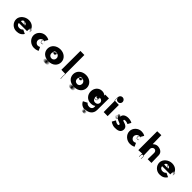

<svg xmlns="http://www.w3.org/2000/svg" viewBox="415 -2623 4620 4620"><g transform="rotate(45 2725.5 -312.5)"><path d="M448 -270C448 -406 448 -268 448 -274C448 -410 448 -271 448 -277C448 -412 449 -275 449 -280C449 -416 449 -276 450 -282C450 -418 451 -279 452 -286C453 -422 454 -284 455 -290C457 -426 458 -287 459 -293C461 -429 463 -289 464 -295C465 -431 465 -290 466 -296C467 -431 469 -291 470 -297C471 -432 472 -293 474 -298C476 -433 478 -293 480 -298C482 -433 484 -293 487 -298C489 -433 492 -292 495 -297C497 -432 499 -291 502 -296C504 -431 506 -290 508 -294C510 -428 512 -286 513 -290C514 -424 515 -283 516 -287C517 -421 517 -278 517 -282C517 -416 517 -277 517 -277C517 -410 516 -268 516 -272C515 -405 516 -263 515 -267C515 -401 513 -261 512 -265C511 -399 510 -257 508 -262C506 -396 505 -256 504 -261C503 -396 502 -255 501 -260C500 -395 409 -464 291 -464C175 -464 59 -373 59 -260C59 -148 150 -57 264 -57C350 -57 414 -84 458 -157C456 -157 359 -205 357 -205C323 -171 302 -163 257 -163C223 -163 170 -184 170 -243H447C448 -249 448 -258 448 -264ZM174 -308C176 -343 204 -370 250 -370C292 -370 210 -369 257 -369C298 -369 214 -369 262 -369H268C309 -369 227 -369 275 -369H294C335 -369 252 -369 299 -369C340 -369 257 -370 304 -370C344 -370 261 -371 309 -372C350 -373 267 -373 315 -375C356 -377 273 -379 320 -381C360 -383 277 -385 323 -387C363 -389 278 -391 324 -394C363 -397 278 -400 323 -402C362 -404 276 -406 321 -408C359 -410 273 -413 317 -415C354 -417 267 -417 310 -419C346 -421 259 -422 301 -423C337 -424 250 -424 293 -424C329 -424 242 -424 285 -424C285 -424 235 -425 278 -425C278 -425 227 -424 271 -424C308 -424 222 -424 266 -424C303 -424 217 -423 261 -423C299 -422 213 -422 257 -421C295 -420 208 -419 252 -418C289 -417 203 -416 247 -414C284 -412 198 -411 242 -409C280 -407 194 -406 239 -404C277 -402 192 -401 237 -400C276 -399 190 -397 236 -396C275 -395 190 -392 236 -392C275 -392 190 -389 236 -389C275 -389 190 -385 236 -385C275 -385 190 -382 236 -382C275 -382 190 -379 236 -377C275 -375 191 -374 237 -372C277 -370 193 -369 239 -367C278 -366 194 -365 240 -363C279 -361 195 -359 242 -357C282 -355 197 -351 244 -351C283 -351 201 -347 247 -347C287 -347 202 -344 249 -342C289 -340 206 -339 252 -338C292 -337 208 -335 255 -333C295 -331 212 -329 259 -329C298 -329 215 -326 261 -326C301 -326 218 -323 265 -322C305 -321 221 -319 269 -318C310 -317 227 -315 275 -315C314 -315 234 -313 280 -313C321 -313 237 -311 284 -310C325 -309 243 -308 291 -308C332 -308 250 -308 297 -308C337 -308 254 -307 301 -307H305C346 -307 263 -308 310 -308C351 -308 268 -309 317 -311C359 -313 277 -314 324 -315C364 -316 281 -318 328 -318C367 -318 283 -320 329 -320C369 -320 285 -322 331 -323C370 -324 284 -325 329 -326C367 -327 281 -328 326 -328C364 -328 278 -326 323 -326C362 -326 275 -325 321 -325C359 -325 273 -323 318 -322C356 -321 270 -320 313 -319C350 -317 263 -316 308 -316C346 -316 260 -316 305 -316H302C341 -316 252 -317 298 -317C336 -317 249 -317 292 -317C329 -317 243 -317 288 -318C326 -319 240 -319 284 -320C322 -321 235 -322 279 -323C317 -324 230 -325 274 -326C312 -327 226 -327 271 -328C309 -329 223 -332 268 -332C307 -332 219 -335 265 -335C303 -335 217 -337 262 -338C300 -340 215 -341 260 -342C299 -343 212 -344 257 -346C295 -348 210 -350 255 -351C293 -353 207 -353 252 -355C290 -357 205 -358 250 -360C289 -362 316 -342 322 -303C321 -305 175 -306 174 -308Z M905 -274H910C920 -275 940 -286 942 -296C943 -305 933 -300 932 -296C932 -293 914 -283 910 -283H906C877 -283 868 -303 865 -330V-335C867 -355 887 -377 909 -366C910 -366 957 -455 959 -454C959 -454 920 -488 836 -487C726 -486 626 -393 628 -279C630 -165 734 -75 847 -74C934 -73 980 -106 981 -106C982 -106 938 -197 938 -197C938 -197 916 -178 876 -178C827 -178 786 -219 787 -273C788 -326 831 -369 882 -370C923 -371 947 -354 947 -355C946 -361 929 -365 924 -368C891 -387 859 -371 856 -335V-329C859 -298 871 -274 905 -274Z M1093 -295C1093 -176 1184 -92 1323 -92C1454 -92 1180 -94 1317 -94C1448 -94 1174 -95 1311 -95C1442 -95 1168 -95 1305 -95H1294C1425 -95 1152 -95 1289 -95C1420 -95 1147 -95 1283 -94C1413 -94 1139 -92 1276 -92C1407 -91 1134 -91 1271 -90C1402 -89 1129 -88 1265 -86C1395 -84 1121 -82 1259 -81C1391 -80 1117 -79 1254 -77C1386 -76 1113 -75 1251 -73C1383 -71 1110 -70 1248 -68C1380 -66 1108 -64 1247 -62C1380 -60 1107 -59 1246 -57C1379 -55 1107 -54 1246 -52C1379 -50 1108 -49 1247 -47C1380 -45 1109 -43 1248 -41C1381 -39 1110 -37 1250 -35C1384 -33 1114 -30 1254 -30C1387 -30 1119 -25 1258 -25C1392 -25 1122 -23 1262 -22C1396 -21 1125 -20 1265 -19C1399 -18 1128 -17 1269 -15C1404 -13 1135 -12 1275 -11C1409 -10 1139 -10 1279 -9C1414 -8 1144 -7 1284 -7C1418 -7 1148 -7 1288 -7C1422 -7 1152 -6 1292 -6C1426 -6 1156 -5 1296 -5C1430 -5 1159 -5 1299 -5H1304C1438 -5 1168 -5 1308 -5C1443 -5 1173 -6 1313 -6C1447 -6 1177 -7 1317 -8C1451 -9 1181 -9 1321 -10C1455 -11 1186 -12 1326 -13C1460 -14 1190 -15 1330 -16C1464 -17 1194 -18 1334 -20C1468 -22 1197 -23 1337 -25C1471 -27 1200 -28 1340 -30C1474 -32 1203 -33 1343 -35C1477 -37 1206 -40 1346 -42C1480 -44 1208 -46 1347 -48C1480 -50 1209 -52 1348 -54C1481 -56 1209 -57 1348 -59C1481 -61 1208 -63 1347 -65C1480 -67 1208 -68 1346 -70C1478 -72 1206 -73 1344 -75C1476 -76 1203 -78 1341 -79C1473 -80 1201 -81 1339 -83C1471 -84 1198 -85 1337 -86C1469 -88 1197 -91 1335 -91C1468 -91 1194 -93 1333 -93C1465 -93 1561 -179 1560 -298C1559 -418 1456 -503 1327 -502C1196 -501 1093 -416 1093 -295ZM1239 -283C1239 -336 1281 -372 1331 -372C1382 -372 1282 -369 1333 -368C1383 -367 1284 -366 1335 -365C1385 -364 1286 -362 1337 -361C1387 -360 1288 -360 1338 -358C1388 -356 1288 -354 1338 -353C1388 -352 1288 -351 1338 -349C1387 -347 1288 -345 1338 -343C1387 -342 1286 -341 1336 -339C1385 -337 1284 -335 1334 -333C1383 -331 1283 -330 1332 -329C1381 -327 1280 -326 1329 -324C1378 -323 1277 -321 1326 -320C1375 -319 1274 -318 1323 -317C1371 -316 1271 -315 1320 -314C1368 -313 1267 -313 1316 -312C1365 -312 1264 -310 1313 -310C1361 -309 1260 -309 1309 -309C1358 -309 1257 -309 1306 -309C1355 -309 1254 -308 1303 -308H1299C1347 -308 1247 -309 1296 -309C1344 -309 1243 -309 1292 -309C1341 -309 1240 -310 1289 -310C1337 -310 1236 -310 1285 -310C1333 -310 1232 -312 1281 -312C1329 -313 1229 -312 1278 -313C1327 -313 1226 -315 1275 -316C1323 -318 1221 -319 1270 -320C1318 -321 1218 -322 1267 -323C1316 -324 1214 -326 1263 -326C1313 -326 1210 -330 1260 -330C1309 -330 1207 -333 1257 -334C1306 -335 1206 -338 1256 -338C1306 -338 1205 -343 1255 -343C1304 -343 1204 -346 1254 -347C1303 -348 1204 -350 1254 -351C1304 -352 1205 -353 1255 -355C1305 -356 1205 -358 1256 -359C1306 -360 1206 -361 1257 -362C1307 -363 1209 -365 1260 -366C1311 -367 1212 -368 1264 -369C1315 -370 1216 -371 1269 -373C1321 -375 1223 -376 1274 -376C1325 -377 1226 -378 1278 -378C1329 -378 1232 -379 1284 -379C1336 -379 1237 -380 1289 -380C1340 -380 1242 -380 1294 -380H1304C1356 -380 1258 -380 1310 -380C1361 -380 1262 -380 1314 -380C1365 -380 1267 -379 1319 -378C1371 -377 1412 -339 1413 -285C1414 -232 1378 -194 1328 -194C1274 -194 1239 -230 1239 -283Z M1823 -38C1823 -32 1823 -26 1824 -21C1824 -18 1825 -16 1825 -13V-9V-6V-3C1825 3 1834 2 1834 -4V-6V-10V-13C1834 -16 1833 -18 1833 -21V-26C1831 -43 1830 -59 1829 -77V-98C1829 -106 1830 -111 1830 -118L1831 -128C1832 -141 1835 -155 1830 -165L1829 -812C1828 -813 1694 -814 1693 -814C1692 -814 1691 -170 1690 -169C1690 -169 1821 -167 1821 -166C1821 -165 1820 -163 1821 -162C1829 -145 1820 -120 1820 -98V-77C1821 -63 1823 -51 1823 -38Z M1964 -295C1964 -176 2055 -92 2194 -92C2325 -92 2051 -94 2188 -94C2319 -94 2045 -95 2182 -95C2313 -95 2039 -95 2176 -95H2165C2296 -95 2023 -95 2160 -95C2291 -95 2018 -95 2154 -94C2284 -94 2010 -92 2147 -92C2278 -91 2005 -91 2142 -90C2273 -89 2000 -88 2136 -86C2266 -84 1992 -82 2130 -81C2262 -80 1988 -79 2125 -77C2257 -76 1984 -75 2122 -73C2254 -71 1981 -70 2119 -68C2251 -66 1979 -64 2118 -62C2251 -60 1978 -59 2117 -57C2250 -55 1978 -54 2117 -52C2250 -50 1979 -49 2118 -47C2251 -45 1980 -43 2119 -41C2252 -39 1981 -37 2121 -35C2255 -33 1985 -30 2125 -30C2258 -30 1990 -25 2129 -25C2263 -25 1993 -23 2133 -22C2267 -21 1996 -20 2136 -19C2270 -18 1999 -17 2140 -15C2275 -13 2006 -12 2146 -11C2280 -10 2010 -10 2150 -9C2285 -8 2015 -7 2155 -7C2289 -7 2019 -7 2159 -7C2293 -7 2023 -6 2163 -6C2297 -6 2027 -5 2167 -5C2301 -5 2030 -5 2170 -5H2175C2309 -5 2039 -5 2179 -5C2314 -5 2044 -6 2184 -6C2318 -6 2048 -7 2188 -8C2322 -9 2052 -9 2192 -10C2326 -11 2057 -12 2197 -13C2331 -14 2061 -15 2201 -16C2335 -17 2065 -18 2205 -20C2339 -22 2068 -23 2208 -25C2342 -27 2071 -28 2211 -30C2345 -32 2074 -33 2214 -35C2348 -37 2077 -40 2217 -42C2351 -44 2079 -46 2218 -48C2351 -50 2080 -52 2219 -54C2352 -56 2080 -57 2219 -59C2352 -61 2079 -63 2218 -65C2351 -67 2079 -68 2217 -70C2349 -72 2077 -73 2215 -75C2347 -76 2074 -78 2212 -79C2344 -80 2072 -81 2210 -83C2342 -84 2069 -85 2208 -86C2340 -88 2068 -91 2206 -91C2339 -91 2065 -93 2204 -93C2336 -93 2432 -179 2431 -298C2430 -418 2327 -503 2198 -502C2067 -501 1964 -416 1964 -295ZM2110 -283C2110 -336 2152 -372 2202 -372C2253 -372 2153 -369 2204 -368C2254 -367 2155 -366 2206 -365C2256 -364 2157 -362 2208 -361C2258 -360 2159 -360 2209 -358C2259 -356 2159 -354 2209 -353C2259 -352 2159 -351 2209 -349C2258 -347 2159 -345 2209 -343C2258 -342 2157 -341 2207 -339C2256 -337 2155 -335 2205 -333C2254 -331 2154 -330 2203 -329C2252 -327 2151 -326 2200 -324C2249 -323 2148 -321 2197 -320C2246 -319 2145 -318 2194 -317C2242 -316 2142 -315 2191 -314C2239 -313 2138 -313 2187 -312C2236 -312 2135 -310 2184 -310C2232 -309 2131 -309 2180 -309C2229 -309 2128 -309 2177 -309C2226 -309 2125 -308 2174 -308H2170C2218 -308 2118 -309 2167 -309C2215 -309 2114 -309 2163 -309C2212 -309 2111 -310 2160 -310C2208 -310 2107 -310 2156 -310C2204 -310 2103 -312 2152 -312C2200 -313 2100 -312 2149 -313C2198 -313 2097 -315 2146 -316C2194 -318 2092 -319 2141 -320C2189 -321 2089 -322 2138 -323C2187 -324 2085 -326 2134 -326C2184 -326 2081 -330 2131 -330C2180 -330 2078 -333 2128 -334C2177 -335 2077 -338 2127 -338C2177 -338 2076 -343 2126 -343C2175 -343 2075 -346 2125 -347C2174 -348 2075 -350 2125 -351C2175 -352 2076 -353 2126 -355C2176 -356 2076 -358 2127 -359C2177 -360 2077 -361 2128 -362C2178 -363 2080 -365 2131 -366C2182 -367 2083 -368 2135 -369C2186 -370 2087 -371 2140 -373C2192 -375 2094 -376 2145 -376C2196 -377 2097 -378 2149 -378C2200 -378 2103 -379 2155 -379C2207 -379 2108 -380 2160 -380C2211 -380 2113 -380 2165 -380H2175C2227 -380 2129 -380 2181 -380C2232 -380 2133 -380 2185 -380C2236 -380 2138 -379 2190 -378C2242 -377 2283 -339 2284 -285C2285 -232 2249 -194 2199 -194C2145 -194 2110 -230 2110 -283Z M2591 -1C2631 95 2724 116 2804 118C2935 120 2723 122 2803 124C2934 126 2723 127 2803 130C2934 132 2722 135 2802 137C2933 139 2722 140 2802 142C2933 144 2721 145 2801 147C2932 149 2722 149 2802 151C2933 153 2721 155 2802 155C2933 155 2722 159 2802 159C2933 159 2722 165 2802 165C2933 165 2721 168 2801 170C2932 172 2720 173 2799 175C2930 177 2716 179 2795 181C2925 183 2712 185 2792 185C2923 186 2710 185 2789 186C2919 186 2707 188 2786 188C2916 188 2703 188 2782 188C2913 188 2700 189 2779 189C2909 189 2697 188 2776 188C2906 188 2694 188 2773 188C2903 188 2691 188 2770 188C2900 188 2687 188 2766 188C2896 188 2684 187 2763 187C2893 187 2681 187 2760 187C2891 187 2678 186 2757 185C2887 184 2674 184 2753 183C2884 182 2672 180 2751 179C2881 177 2669 177 2749 176C2880 175 2667 174 2747 173C2878 172 2667 170 2747 169C2878 168 2666 168 2746 166C2877 165 2666 162 2746 162C2877 162 2665 158 2745 158C2876 158 2665 155 2745 153C2876 151 2664 151 2744 149C2875 148 2664 146 2744 145C2875 144 2664 143 2744 141C2876 139 2664 138 2745 136C2877 134 2665 133 2746 131C2878 129 2666 129 2747 127C2879 125 2667 124 2748 122C2880 121 2668 118 2749 118C2880 118 2671 114 2751 114C2883 114 2671 112 2752 110C2884 109 2673 107 2754 105C2886 103 2982 35 2983 -95C2984 -96 2985 -492 2986 -492L2858 -493C2859 -493 2859 -458 2861 -458H2864C2834 -487 2794 -504 2744 -504C2631 -504 2556 -413 2556 -300C2556 -187 2638 -96 2751 -96C2805 -96 2851 -103 2881 -134C2883 -133 2885 -105 2886 -104C2886 -36 2834 -11 2797 -11C2741 -11 2711 -34 2698 -56ZM2732 -279C2732 -334 2772 -372 2822 -373C2872 -373 2773 -373 2823 -373C2873 -374 2774 -376 2824 -377C2874 -378 2774 -380 2823 -380C2873 -380 2772 -381 2822 -381C2872 -381 2772 -384 2822 -384C2872 -384 2772 -388 2822 -388C2872 -388 2772 -392 2822 -392C2872 -392 2772 -396 2822 -396C2871 -396 2770 -399 2817 -399C2864 -399 2763 -399 2813 -397C2862 -396 2762 -392 2812 -392C2862 -392 2762 -390 2812 -390C2861 -390 2761 -392 2810 -392C2858 -393 2756 -394 2805 -395C2853 -397 2750 -397 2798 -398C2845 -399 2742 -400 2791 -400H2784C2833 -400 2731 -400 2780 -400H2775C2822 -400 2721 -400 2770 -400C2819 -400 2717 -400 2765 -399C2812 -398 2710 -397 2758 -395C2806 -393 2705 -392 2754 -389C2803 -387 2701 -385 2751 -383C2800 -381 2700 -380 2750 -378C2799 -376 2698 -375 2748 -374C2797 -372 2697 -371 2747 -370C2796 -368 2696 -366 2746 -365C2795 -363 2695 -362 2745 -360C2794 -358 2694 -357 2744 -355C2793 -353 2693 -352 2743 -350C2792 -348 2693 -347 2743 -345C2792 -343 2693 -342 2743 -340C2793 -338 2693 -337 2743 -335C2793 -333 2694 -331 2744 -330C2794 -329 2694 -326 2744 -326C2794 -326 2695 -322 2745 -322C2795 -322 2695 -320 2745 -320C2795 -320 2695 -319 2745 -319C2795 -319 2695 -317 2746 -315C2796 -313 2697 -312 2748 -310C2798 -308 2699 -307 2751 -305C2802 -303 2703 -301 2755 -300C2806 -299 2707 -298 2759 -297C2810 -296 2712 -295 2764 -294C2815 -294 2717 -293 2769 -293C2820 -293 2721 -293 2773 -293C2824 -293 2726 -293 2777 -293C2828 -293 2729 -292 2780 -292C2831 -292 2732 -292 2783 -292C2834 -292 2736 -292 2787 -292C2838 -292 2739 -292 2791 -292C2842 -292 2743 -293 2795 -293C2846 -293 2748 -294 2800 -295C2851 -296 2753 -297 2805 -298C2856 -299 2756 -301 2808 -301C2858 -301 2758 -300 2808 -300C2857 -300 2758 -296 2808 -294C2857 -292 2757 -289 2807 -289C2857 -289 2757 -286 2807 -286C2857 -286 2756 -283 2806 -283C2855 -283 2756 -278 2806 -278C2856 -278 2755 -274 2805 -274C2854 -274 2755 -272 2805 -271C2854 -270 2754 -269 2804 -268C2853 -267 2752 -266 2802 -265C2851 -264 2751 -263 2800 -262C2849 -261 2747 -260 2796 -259C2844 -258 2742 -256 2791 -255C2839 -254 2738 -253 2787 -253C2837 -253 2733 -250 2783 -250C2831 -250 2730 -248 2779 -247C2828 -246 2727 -246 2777 -246C2826 -246 2725 -246 2774 -246C2822 -246 2721 -246 2770 -246C2818 -246 2717 -246 2766 -246C2814 -246 2713 -247 2762 -247C2811 -247 2711 -247 2760 -248C2808 -249 2707 -251 2756 -252C2804 -253 2703 -254 2752 -255C2800 -256 2699 -256 2748 -257C2797 -258 2696 -259 2745 -259C2795 -259 2693 -260 2743 -260C2791 -260 2691 -261 2740 -261C2788 -261 2687 -260 2737 -259C2786 -258 2685 -256 2736 -255C2786 -254 2687 -253 2738 -253C2788 -253 2690 -252 2740 -252C2791 -252 2693 -250 2744 -249C2795 -248 2695 -248 2746 -247C2797 -246 2699 -246 2750 -245C2801 -244 2702 -242 2754 -241C2806 -239 2708 -238 2760 -238C2811 -238 2713 -237 2765 -237C2816 -237 2717 -237 2769 -237C2820 -237 2722 -237 2774 -237C2825 -237 2726 -237 2778 -237C2830 -237 2733 -240 2785 -240C2835 -240 2738 -242 2788 -242C2839 -242 2740 -244 2792 -245C2843 -246 2744 -247 2796 -248C2847 -249 2749 -250 2801 -251C2853 -253 2755 -255 2806 -256C2857 -257 2759 -258 2810 -260C2861 -262 2761 -263 2812 -264C2862 -265 2762 -266 2813 -268C2863 -269 2764 -271 2814 -272C2864 -273 2765 -275 2815 -277C2865 -279 2765 -281 2815 -281C2865 -281 2766 -285 2816 -285C2866 -285 2766 -287 2816 -288C2866 -289 2767 -292 2817 -294C2867 -296 2767 -297 2817 -299C2867 -301 2767 -302 2817 -304C2867 -306 2768 -307 2818 -308C2868 -309 2768 -311 2818 -312C2868 -314 2768 -315 2818 -317C2868 -319 2768 -322 2818 -322C2868 -322 2768 -323 2818 -323C2868 -323 2768 -327 2819 -327C2869 -327 2770 -332 2820 -332C2870 -332 2771 -336 2821 -338C2871 -340 2771 -341 2821 -343C2871 -345 2772 -346 2822 -348C2872 -350 2911 -316 2911 -267C2911 -219 2874 -185 2822 -185C2768 -185 2732 -226 2732 -279Z M3115 -588C3115 -543 3115 -628 3115 -583C3115 -538 3116 -623 3116 -577C3117 -531 3116 -617 3116 -572C3116 -528 3117 -613 3117 -568C3117 -523 3117 -610 3117 -565V-561C3117 -517 3117 -603 3117 -559C3117 -514 3116 -600 3116 -555V-553C3116 -508 3117 -594 3118 -550C3119 -506 3120 -593 3121 -549C3122 -505 3123 -593 3124 -550C3125 -507 3125 -595 3125 -553V-555C3125 -512 3126 -600 3126 -557C3126 -515 3126 -603 3126 -561V-565C3126 -523 3126 -611 3126 -569C3126 -527 3125 -615 3125 -573C3125 -529 3125 -622 3125 -578C3125 -536 3124 -626 3124 -584V-597C3124 -597 3124 -644 3124 -603C3124 -603 3124 -651 3124 -609C3124 -567 3123 -656 3123 -614C3123 -566 3122 -684 3122 -637C3122 -596 3123 -685 3123 -644C3123 -603 3123 -692 3123 -650C3123 -608 3124 -696 3124 -654C3124 -612 3125 -701 3125 -659C3125 -615 3159 -582 3203 -582C3247 -582 3282 -620 3281 -664C3280 -708 3244 -745 3199 -745C3154 -745 3118 -709 3117 -665C3116 -621 3116 -706 3116 -661V-660C3116 -616 3115 -701 3115 -656C3115 -610 3114 -696 3114 -651C3114 -606 3114 -691 3114 -645C3114 -599 3113 -683 3113 -637C3113 -591 3114 -676 3114 -628C3114 -580 3114 -665 3114 -619C3114 -574 3114 -658 3114 -613C3114 -568 3115 -654 3115 -608C3115 -563 3115 -648 3115 -602ZM3263 -545C3265 -545 3267 -548 3267 -550C3267 -551 3267 -552 3266 -553L3265 -168C3264 -169 3130 -170 3129 -170C3128 -170 3127 -555 3126 -554C3126 -554 3258 -551 3258 -550C3258 -547 3260 -545 3263 -545Z M3657 -491C3556 -492 3489 -448 3488 -370C3487 -313 3485 -451 3485 -372C3485 -314 3483 -451 3483 -372C3483 -314 3482 -451 3481 -373C3480 -316 3478 -454 3476 -376C3474 -319 3473 -457 3472 -379C3471 -322 3469 -460 3467 -382C3465 -326 3463 -463 3461 -386C3458 -330 3457 -466 3455 -388C3453 -331 3452 -468 3450 -389C3448 -331 3447 -468 3445 -389C3443 -331 3442 -467 3440 -387C3438 -329 3436 -464 3435 -385C3434 -327 3433 -462 3431 -383C3429 -324 3428 -460 3426 -380C3424 -321 3423 -456 3421 -375C3419 -315 3417 -449 3417 -368C3417 -308 3417 -443 3417 -362C3417 -302 3417 -437 3418 -356C3419 -296 3419 -431 3420 -350C3421 -290 3423 -424 3424 -344C3425 -285 3427 -420 3429 -340C3431 -281 3434 -417 3436 -337C3438 -279 3439 -414 3441 -335C3443 -277 3445 -412 3446 -333C3447 -275 3448 -410 3450 -331C3452 -273 3454 -408 3455 -329C3456 -271 3459 -407 3459 -327C3459 -269 3462 -404 3462 -325C3462 -267 3466 -401 3466 -322C3466 -263 3469 -399 3471 -319C3472 -260 3473 -396 3475 -316C3476 -258 3477 -393 3477 -314C3477 -256 3477 -392 3477 -312C3477 -253 3476 -388 3476 -309C3476 -250 3475 -386 3474 -305C3473 -246 3472 -381 3470 -300C3468 -240 3467 -375 3466 -295C3465 -236 3464 -372 3463 -292C3462 -233 3461 -369 3460 -289C3459 -230 3458 -365 3456 -285C3455 -226 3454 -362 3453 -283C3452 -225 3452 -362 3450 -284C3448 -227 3445 -365 3443 -287C3441 -230 3439 -368 3437 -290C3435 -233 3434 -371 3432 -293C3430 -236 3428 -375 3427 -297C3426 -240 3425 -378 3423 -300C3422 -243 3420 -381 3419 -304C3418 -248 3416 -385 3414 -307C3413 -250 3412 -389 3411 -311C3410 -254 3409 -391 3409 -313C3409 -255 3407 -394 3407 -315C3407 -258 3406 -395 3405 -317C3404 -260 3402 -396 3401 -317C3400 -259 3399 -394 3399 -314C3399 -255 3400 -391 3400 -311C3400 -253 3401 -388 3401 -309C3401 -250 3403 -384 3405 -304C3406 -245 3407 -381 3409 -301C3410 -242 3411 -377 3413 -297C3415 -238 3416 -373 3417 -293C3419 -234 3420 -369 3422 -289C3424 -230 3425 -366 3427 -286C3429 -227 3431 -362 3433 -282C3435 -223 3437 -359 3439 -279C3441 -220 3444 -356 3446 -276C3449 -217 3451 -353 3454 -274C3457 -216 3459 -354 3462 -278C3464 -222 3466 -361 3467 -283C3468 -226 3469 -364 3470 -286C3471 -229 3472 -367 3473 -289C3474 -232 3475 -371 3477 -294C3479 -239 3481 -378 3482 -301C3483 -245 3483 -383 3484 -305C3485 -249 3486 -388 3486 -311C3487 -256 3486 -395 3485 -318C3484 -262 3483 -400 3480 -323C3478 -266 3476 -404 3476 -326C3476 -268 3472 -408 3472 -329C3472 -272 3469 -410 3468 -332C3467 -275 3466 -413 3464 -335C3462 -278 3461 -416 3459 -338C3457 -281 3456 -418 3454 -340C3452 -283 3451 -420 3449 -342C3447 -285 3446 -421 3444 -343C3442 -286 3441 -423 3439 -345C3437 -288 3436 -426 3434 -348C3432 -291 3432 -428 3431 -350C3430 -293 3430 -431 3429 -354C3428 -298 3427 -436 3427 -359C3426 -303 3426 -440 3426 -363V-366C3426 -309 3427 -448 3428 -370C3429 -314 3430 -451 3431 -373C3432 -316 3434 -453 3435 -375C3437 -318 3438 -455 3439 -377C3440 -320 3481 -294 3522 -274C3567 -252 3609 -250 3610 -222C3611 -197 3590 -195 3572 -195C3529 -195 3480 -238 3480 -238C3481 -238 3427 -147 3429 -146C3431 -145 3489 -92 3584 -91C3665 -90 3769 -106 3771 -218C3772 -296 3707 -324 3658 -339C3626 -349 3601 -354 3603 -373C3605 -390 3619 -394 3650 -394C3691 -394 3738 -370 3738 -370C3739 -370 3783 -457 3784 -458C3785 -459 3731 -490 3657 -491Z M4169 -274H4174C4184 -275 4204 -286 4206 -296C4207 -305 4197 -300 4196 -296C4196 -293 4178 -283 4174 -283H4170C4141 -283 4132 -303 4129 -330V-335C4131 -355 4151 -377 4173 -366C4174 -366 4221 -455 4223 -454C4223 -454 4184 -488 4100 -487C3990 -486 3890 -393 3892 -279C3894 -165 3998 -75 4111 -74C4198 -73 4244 -106 4245 -106C4246 -106 4202 -197 4202 -197C4202 -197 4180 -178 4140 -178C4091 -178 4050 -219 4051 -273C4052 -326 4095 -369 4146 -370C4187 -371 4211 -354 4211 -355C4210 -361 4193 -365 4188 -368C4155 -387 4123 -371 4120 -335V-329C4123 -298 4135 -274 4169 -274Z M4500 -133V-156C4502 -157 4504 -159 4502 -162C4498 -169 4491 -161 4491 -156V-133C4491 -128 4490 -125 4490 -119C4490 -113 4489 -108 4489 -102V-85C4489 -83 4488 -80 4488 -77C4488 -71 4487 -65 4487 -59C4485 -50 4485 -40 4485 -30C4485 -23 4485 -19 4487 -15C4490 -11 4497 -15 4497 -18V-22V-30C4497 -31 4496 -33 4496 -34V-39V-58C4500 -85 4500 -106 4527 -108H4531C4548 -105 4555 -93 4557 -75V-70V-59V-53C4557 -43 4553 -33 4553 -23V-18V-12C4553 -10 4555 -8 4557 -8C4559 -8 4562 -10 4562 -12V-18V-23C4562 -33 4566 -42 4566 -53V-59V-64V-75C4565 -89 4557 -105 4549 -112C4547 -113 4545 -331 4543 -332C4541 -371 4579 -409 4617 -409C4660 -409 4683 -372 4683 -334C4682 -334 4681 -117 4680 -117H4807C4805 -117 4803 -370 4801 -370C4799 -477 4698 -512 4627 -512C4585 -512 4543 -490 4513 -460C4511 -460 4510 -459 4509 -459C4507 -459 4505 -759 4503 -758C4501 -757 4367 -756 4366 -754V-111L4499 -119C4499 -125 4500 -128 4500 -133Z M5323 -270C5323 -406 5323 -268 5323 -274C5323 -410 5323 -271 5323 -277C5323 -412 5324 -275 5324 -280C5324 -416 5324 -276 5325 -282C5325 -418 5326 -279 5327 -286C5328 -422 5329 -284 5330 -290C5332 -426 5333 -287 5334 -293C5336 -429 5338 -289 5339 -295C5340 -431 5340 -290 5341 -296C5342 -431 5344 -291 5345 -297C5346 -432 5347 -293 5349 -298C5351 -433 5353 -293 5355 -298C5357 -433 5359 -293 5362 -298C5364 -433 5367 -292 5370 -297C5372 -432 5374 -291 5377 -296C5379 -431 5381 -290 5383 -294C5385 -428 5387 -286 5388 -290C5389 -424 5390 -283 5391 -287C5392 -421 5392 -278 5392 -282C5392 -416 5392 -277 5392 -277C5392 -410 5391 -268 5391 -272C5390 -405 5391 -263 5390 -267C5390 -401 5388 -261 5387 -265C5386 -399 5385 -257 5383 -262C5381 -396 5380 -256 5379 -261C5378 -396 5377 -255 5376 -260C5375 -395 5284 -464 5166 -464C5050 -464 4934 -373 4934 -260C4934 -148 5025 -57 5139 -57C5225 -57 5289 -84 5333 -157C5331 -157 5234 -205 5232 -205C5198 -171 5177 -163 5132 -163C5098 -163 5045 -184 5045 -243H5322C5323 -249 5323 -258 5323 -264ZM5049 -308C5051 -343 5079 -370 5125 -370C5167 -370 5085 -369 5132 -369C5173 -369 5089 -369 5137 -369H5143C5184 -369 5102 -369 5150 -369H5169C5210 -369 5127 -369 5174 -369C5215 -369 5132 -370 5179 -370C5219 -370 5136 -371 5184 -372C5225 -373 5142 -373 5190 -375C5231 -377 5148 -379 5195 -381C5235 -383 5152 -385 5198 -387C5238 -389 5153 -391 5199 -394C5238 -397 5153 -400 5198 -402C5237 -404 5151 -406 5196 -408C5234 -410 5148 -413 5192 -415C5229 -417 5142 -417 5185 -419C5221 -421 5134 -422 5176 -423C5212 -424 5125 -424 5168 -424C5204 -424 5117 -424 5160 -424C5160 -424 5110 -425 5153 -425C5153 -425 5102 -424 5146 -424C5183 -424 5097 -424 5141 -424C5178 -424 5092 -423 5136 -423C5174 -422 5088 -422 5132 -421C5170 -420 5083 -419 5127 -418C5164 -417 5078 -416 5122 -414C5159 -412 5073 -411 5117 -409C5155 -407 5069 -406 5114 -404C5152 -402 5067 -401 5112 -400C5151 -399 5065 -397 5111 -396C5150 -395 5065 -392 5111 -392C5150 -392 5065 -389 5111 -389C5150 -389 5065 -385 5111 -385C5150 -385 5065 -382 5111 -382C5150 -382 5065 -379 5111 -377C5150 -375 5066 -374 5112 -372C5152 -370 5068 -369 5114 -367C5153 -366 5069 -365 5115 -363C5154 -361 5070 -359 5117 -357C5157 -355 5072 -351 5119 -351C5158 -351 5076 -347 5122 -347C5162 -347 5077 -344 5124 -342C5164 -340 5081 -339 5127 -338C5167 -337 5083 -335 5130 -333C5170 -331 5087 -329 5134 -329C5173 -329 5090 -326 5136 -326C5176 -326 5093 -323 5140 -322C5180 -321 5096 -319 5144 -318C5185 -317 5102 -315 5150 -315C5189 -315 5109 -313 5155 -313C5196 -313 5112 -311 5159 -310C5200 -309 5118 -308 5166 -308C5207 -308 5125 -308 5172 -308C5212 -308 5129 -307 5176 -307H5180C5221 -307 5138 -308 5185 -308C5226 -308 5143 -309 5192 -311C5234 -313 5152 -314 5199 -315C5239 -316 5156 -318 5203 -318C5242 -318 5158 -320 5204 -320C5244 -320 5160 -322 5206 -323C5245 -324 5159 -325 5204 -326C5242 -327 5156 -328 5201 -328C5239 -328 5153 -326 5198 -326C5237 -326 5150 -325 5196 -325C5234 -325 5148 -323 5193 -322C5231 -321 5145 -320 5188 -319C5225 -317 5138 -316 5183 -316C5221 -316 5135 -316 5180 -316H5177C5216 -316 5127 -317 5173 -317C5211 -317 5124 -317 5167 -317C5204 -317 5118 -317 5163 -318C5201 -319 5115 -319 5159 -320C5197 -321 5110 -322 5154 -323C5192 -324 5105 -325 5149 -326C5187 -327 5101 -327 5146 -328C5184 -329 5098 -332 5143 -332C5182 -332 5094 -335 5140 -335C5178 -335 5092 -337 5137 -338C5175 -340 5090 -341 5135 -342C5174 -343 5087 -344 5132 -346C5170 -348 5085 -350 5130 -351C5168 -353 5082 -353 5127 -355C5165 -357 5080 -358 5125 -360C5164 -362 5191 -342 5197 -303C5196 -305 5050 -306 5049 -308Z"/></g></svg>

Font: Hussar Wojna
Style: 3
Weight: 400
Designer: Robert Jablonski
Foundry: Cannot Into Space Fonts
Version: Version 1.01